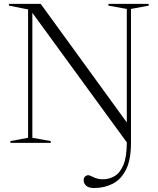

<svg xmlns="http://www.w3.org/2000/svg" viewBox="-20 -735 812 988"><path d="M654 0Q654 86.5 628.8 137.2Q603.5 188 560.5 210.2Q517.5 232.5 464.5 232.5Q436.5 232.5 423.5 220.8Q410.5 209 410.5 193Q410.5 179 418.2 172.8Q426 166.5 434 166.5Q441 166.5 461.8 177Q482.5 187.5 510 187.5Q542 187.5 569.8 171.2Q597.5 155 615 113.8Q632.5 72.5 632.5 -2.5L146.5 -669V-26L241 -9V0H33.5V-9L124.5 -26V-686.5L26 -706V-715H189.5L632.5 -105V-689L538 -706V-715H745V-706L654 -689Z"/></svg>

Font: Newsreader Display Light
Style: Regular
Weight: 300
Designer: Hugues Gentile
Foundry: Production Type
Version: Version 1.001